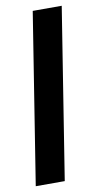

<svg xmlns="http://www.w3.org/2000/svg" viewBox="-98 -738 394 776"><g transform="rotate(-10 99.0 -350.0)"><path d="M-16 0 95 -700H214L103 0Z"/></g></svg>

Font: Georama ExtraCondensed
Style: Bold Italic
Weight: 700
Width: 2
Italic angle: -9°
Designer: Jean-Baptiste Levee
Foundry: Production Type
Version: Version 1.000